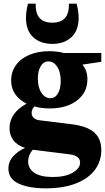

<svg xmlns="http://www.w3.org/2000/svg" viewBox="-20 -820 574 1050"><path d="M255 -283Q282 -283 297 -309Q312 -335 312 -377Q312 -426 293 -455Q274 -484 245 -484Q218 -484 202.5 -458Q187 -432 187 -390Q187 -342 206.5 -312.5Q226 -283 255 -283ZM117 -11Q72 -26 52 -54.5Q32 -83 32 -119Q32 -160 55.5 -194Q79 -228 125 -253Q86 -273 63.5 -304.5Q41 -336 41 -380Q41 -427 67 -463.5Q93 -500 140.5 -520Q188 -540 249 -540Q293 -540 330 -530H534V-482L433 -467L432 -464Q458 -435 458 -386Q458 -314 401 -270.5Q344 -227 252 -227Q205 -227 168 -238Q153 -222 153 -202Q153 -186 165 -175Q177 -164 198 -162L368 -141Q455 -131 494.5 -96.5Q534 -62 534 1Q534 62 498.5 109.5Q463 157 394.5 183.5Q326 210 230 210Q140 210 83 184.5Q26 159 26 102Q26 64 52 35Q78 6 117 -11ZM268 148Q337 148 377.5 124.5Q418 101 418 69Q418 31 360 24L169 0L159 -1Q134 28 134 63Q134 102 168 125Q202 148 268 148ZM266 -696Q312 -696 335 -721Q358 -746 357 -800H399Q410 -756 410 -723Q410 -653 370.5 -616.5Q331 -580 266 -580Q201 -580 161.5 -616.5Q122 -653 122 -723Q122 -756 133 -800H175Q174 -746 197 -721Q220 -696 266 -696Z"/></svg>

Font: Minipax
Style: Bold
Weight: 700
Designer: Raphaël Ronot, Igor Stepanchenko (Cyrillic)
Foundry: steppetype
Version: Version 1.002